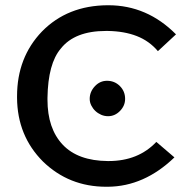

<svg xmlns="http://www.w3.org/2000/svg" viewBox="-20 -710 741 732"><path d="M390 -690Q391 -690 393 -690Q541 -690 651 -579L582 -515Q549 -554 501.5 -572.5Q454 -591 391 -592Q388 -592 384 -592Q265 -592 212 -525Q163 -468 161 -337Q161 -333 161 -330Q161 -220 219 -158.5Q277 -97 391 -96Q393 -96 394 -96Q507 -96 576 -169L645 -110Q530 1 391 2Q388 2 385 2Q243 2 144 -94Q46 -192 45 -337Q45 -340 45 -343Q45 -491 140 -590Q237 -689 390 -690ZM322 -333Q322 -360 341.5 -381Q361 -402 388 -402Q417 -402 437 -382Q457 -362 457 -333Q457 -307 437.5 -287Q418 -267 392 -267Q378 -267 365.5 -272.5Q353 -278 343.5 -287Q334 -296 328 -308Q322 -320 322 -333Z"/></svg>

Font: New Athena Unicode
Style: Bold
Weight: 700
Designer: J. Rusten 1997; rev. by R. Hancock 2001, 2002, rev. by D. Mastronarde 2002-2021
Foundry: Society for Classical Studies (formerly American Philological Association)
Version: Version 5.008